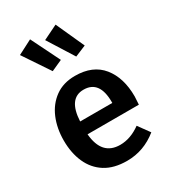

<svg xmlns="http://www.w3.org/2000/svg" viewBox="-206 -954 961 1076"><g transform="rotate(-30 274.5 -416.0)"><path d="M295 15Q210 15 154.5 -20Q99 -55 71 -117.5Q43 -180 43 -261Q43 -340 70 -404Q97 -468 149.5 -506Q202 -544 278 -544Q393 -544 452 -471Q511 -398 511 -277L508 -225H176Q188 -82 306 -82Q373 -82 438 -129L491 -56Q403 15 295 15ZM384 -308V-314Q384 -453 281 -453Q183 -453 176 -308ZM184 -629 70 -799 163 -847 255 -661ZM339 -634 234 -801 328 -847 411 -664Z"/></g></svg>

Font: Trujillo Medium
Style: Regular
Weight: 500
Designer: Fira Sans original fonts by bBox Type GmbH, Carrois Corporate GbR, & Edenspiekermann AG / Changes by Cristiano Sobral
Foundry: Fira Sans original fonts by bBox Type GmbH, Carrois Corporate GbR, & Edenspiekermann AG / Changes by Cristiano Sobral
Version: Version 4.301;October 17, 2021;FontCreator 14.0.0.2814 64-bi